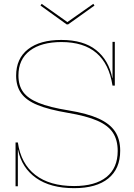

<svg xmlns="http://www.w3.org/2000/svg" viewBox="-20 -970 700 1000"><path d="M606 -185Q606 -91 544 -40.5Q482 10 366 10Q243 10 168 -43Q93 -96 74 -190H73V0H61V-228H73Q89 -117 164 -59Q239 -1 366 -1Q476 -1 534.5 -48Q593 -95 593 -184Q593 -241 568 -279Q543 -317 486.5 -341.5Q430 -366 335 -382Q234 -399 175.5 -423Q117 -447 90.5 -484Q64 -521 64 -576Q64 -665 126 -713.5Q188 -762 299 -762Q415 -762 481 -709Q547 -656 565 -563H566V-752H578V-524H566Q531 -751 300 -751Q195 -751 135.5 -706Q76 -661 76 -577Q76 -525 100.5 -491Q125 -457 181.5 -434Q238 -411 337 -395Q435 -379 493.5 -352.5Q552 -326 579 -285.5Q606 -245 606 -185ZM327 -843 191 -941 197 -950 331 -855 466 -950 472 -941 335 -843Z"/></svg>

Font: Hepta Slab Thin
Style: Regular
Weight: 250
Designer: Michael LaGattuta
Foundry: Michael LaGattuta
Version: Version 1.100; ttfautohint (v1.8) -l 8 -r 50 -G 200 -x 14 -D